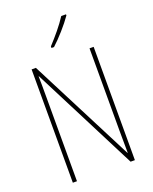

<svg xmlns="http://www.w3.org/2000/svg" viewBox="-171 -1110 905 1137"><g transform="rotate(-20 281.0 -541.5)"><path d="M389 -1010V-1017H359C327 -967 285 -918 240 -869V-859H256C299 -898 356 -962 389 -1010ZM477 -66V-780H451V-256C451 -222 452 -169 452 -122H450L113 -780H86V-66H112V-600C112 -655 112 -691 111 -727H113L450 -66Z"/></g></svg>

Font: Noto Sans Malayalam UI Condensed Thin
Style: Regular
Weight: 100
Width: 3
Designer: Jelle Bosma - Monotype Design Team
Foundry: Monotype Imaging Inc.
Version: Version 2.104